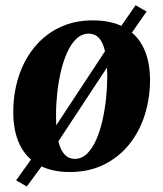

<svg xmlns="http://www.w3.org/2000/svg" viewBox="-20 -628 608 716"><path d="M80 67.5 40 44.5 105 -46 157 -111 396 -474 426.5 -523 485.5 -608.5 526.5 -585 467 -499 417 -434 178 -71 144.5 -20.5ZM326 -552Q396.5 -552 443.5 -526Q490.5 -500 514.8 -450.8Q539 -401.5 539.5 -331.5Q539.5 -261.5 519.8 -199.2Q500 -137 461.5 -89.2Q423 -41.5 367.2 -14Q311.5 13.5 240 13.5Q171.5 13.5 124.5 -12.8Q77.5 -39 53.8 -88.2Q30 -137.5 29.5 -206.5Q29 -277.5 48.8 -340Q68.5 -402.5 107 -450.2Q145.5 -498 200.8 -525Q256 -552 326 -552ZM311 -502.5Q284.5 -502.5 264.2 -482.8Q244 -463 229.5 -430.2Q215 -397.5 206 -357.2Q197 -317 192.8 -275Q188.5 -233 189 -195.5Q189 -139.5 197 -104.2Q205 -69 220.5 -52.2Q236 -35.5 258.5 -35.5Q285 -35.5 305 -55.2Q325 -75 339.2 -107.8Q353.5 -140.5 362.5 -181Q371.5 -221.5 375.8 -263.8Q380 -306 380 -344Q379.5 -401 371.8 -435.8Q364 -470.5 349 -486.5Q334 -502.5 311 -502.5Z"/></svg>

Font: Merriweather 60pt ExtraBold
Style: Italic
Weight: 800
Italic angle: -7.8°
Version: Version 2.101